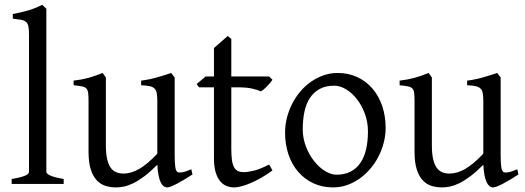

<svg xmlns="http://www.w3.org/2000/svg" viewBox="-20 -777 2218 811"><path d="M29.3 0V-21Q50.3 -24.4 64.5 -28.1Q78.6 -31.7 86.9 -35.4Q95.2 -39.1 98.9 -43Q102.5 -46.9 102.5 -50.8V-632.8Q102.5 -654.8 99.6 -667Q96.7 -679.2 88.9 -685.3Q81.1 -691.4 67.9 -693.6Q54.7 -695.8 34.2 -698.2V-717.8Q69.3 -724.6 98.6 -732.9Q127.9 -741.2 158.2 -756.8L175.8 -740.2V-50.8Q175.8 -43.5 192.4 -35.6Q209 -27.8 249 -21V0Z M793 -40Q774.9 -28.3 758.3 -18.3Q741.7 -8.3 727.5 -1Q713.4 6.3 702.6 10.5Q691.9 14.6 686 14.6Q668.9 14.6 658.2 -8.1Q647.5 -30.8 644.5 -81.1Q614.3 -50.8 589.1 -32Q564 -13.2 542.7 -2.9Q521.5 7.3 503.7 11Q485.8 14.6 470.2 14.6Q447.3 14.6 426.3 8.3Q405.3 2 389.2 -14.9Q373 -31.7 363.5 -61Q354 -90.3 354 -136.2V-347.2Q354 -370.6 352.5 -383.5Q351.1 -396.5 345 -403.1Q338.9 -409.7 326.2 -412.1Q313.5 -414.6 291 -417V-436.5Q308.6 -438.5 324 -441.4Q339.4 -444.3 353.8 -448.2Q368.2 -452.1 382.8 -457.3Q397.5 -462.4 413.6 -468.8L427.2 -449.7V-163.1Q427.2 -128.9 432.4 -106Q437.5 -83 447 -69.3Q456.5 -55.7 470.5 -49.8Q484.4 -43.9 502 -43.9Q517.6 -43.9 533.9 -48.6Q550.3 -53.2 567.6 -63.2Q585 -73.2 604 -89.1Q623 -105 644.5 -127.9V-347.2Q644.5 -369.1 642.3 -382.3Q640.1 -395.5 632.8 -402.8Q625.5 -410.2 612.1 -413.1Q598.6 -416 576.2 -417V-436.5Q611.3 -440.9 643.6 -450.2Q675.8 -459.5 703.1 -468.8L717.8 -449.7V-124Q717.8 -93.8 720 -74.7Q722.2 -55.7 729 -50.8Q734.9 -46.9 749 -49.1Q763.2 -51.3 788.1 -62L793 -40Z M1130.9 -57.1Q1106.9 -39.6 1083.5 -26.1Q1060.1 -12.7 1038.8 -3.7Q1017.6 5.4 999.5 10Q981.4 14.6 968.8 14.6Q951.7 14.6 936.3 8.3Q920.9 2 909.2 -12.5Q897.5 -26.9 890.6 -50.3Q883.8 -73.7 883.8 -107.9V-408.2H820.8L810.5 -421.9L848.6 -454.1H883.8V-574.2L941.9 -625L957 -612.8V-454.1H1116.7L1130.9 -439.9Q1126.5 -433.1 1119.9 -425.5Q1113.3 -418 1106.4 -410.9Q1099.6 -403.8 1093 -398.4Q1086.4 -393.1 1081.5 -391.1Q1069.8 -397 1045.9 -402.6Q1022 -408.2 982.4 -408.2H957V-149.9Q957 -120.6 959.7 -101.3Q962.4 -82 968.8 -70.6Q975.1 -59.1 985.1 -54.4Q995.1 -49.8 1009.8 -49.8Q1026.9 -49.8 1052.7 -56.2Q1078.6 -62.5 1116.7 -82L1130.9 -57.1Z M1534.2 -222.2Q1534.2 -260.7 1521.5 -295.7Q1508.8 -330.6 1488.3 -357.2Q1467.8 -383.8 1442.4 -399.4Q1417 -415 1392.1 -415Q1355 -415 1329.6 -400.9Q1304.2 -386.7 1288.3 -362.1Q1272.5 -337.4 1265.6 -303.7Q1258.8 -270 1258.8 -231Q1258.8 -192.4 1272.5 -157.5Q1286.1 -122.6 1307.1 -96.2Q1328.1 -69.8 1353.3 -54.4Q1378.4 -39.1 1400.9 -39.1Q1435.5 -39.1 1460.7 -52Q1485.8 -64.9 1502.2 -88.9Q1518.6 -112.8 1526.4 -146.5Q1534.2 -180.2 1534.2 -222.2ZM1608.9 -236.8Q1608.9 -204.6 1600.6 -173.1Q1592.3 -141.6 1577.6 -113.8Q1563 -85.9 1542.5 -62.3Q1522 -38.6 1497.3 -21.5Q1472.7 -4.4 1444.8 5.1Q1417 14.6 1387.2 14.6Q1340.8 14.6 1303.5 -2.9Q1266.1 -20.5 1239.5 -51.3Q1212.9 -82 1198.5 -124.5Q1184.1 -167 1184.1 -216.8Q1184.1 -249 1192.1 -280.3Q1200.2 -311.5 1214.6 -339.6Q1229 -367.7 1249.3 -391.4Q1269.5 -415 1294.2 -432.1Q1318.8 -449.2 1347.2 -459Q1375.5 -468.8 1406.2 -468.8Q1452.1 -468.8 1489.5 -451.2Q1526.9 -433.6 1553.5 -402.6Q1580.1 -371.6 1594.5 -329.1Q1608.9 -286.6 1608.9 -236.8Z M2169.9 -40Q2151.9 -28.3 2135.3 -18.3Q2118.7 -8.3 2104.5 -1Q2090.3 6.3 2079.6 10.5Q2068.8 14.6 2063 14.6Q2045.9 14.6 2035.2 -8.1Q2024.4 -30.8 2021.5 -81.1Q1991.2 -50.8 1966.1 -32Q1940.9 -13.2 1919.7 -2.9Q1898.4 7.3 1880.6 11Q1862.8 14.6 1847.2 14.6Q1824.2 14.6 1803.2 8.3Q1782.2 2 1766.1 -14.9Q1750 -31.7 1740.5 -61Q1731 -90.3 1731 -136.2V-347.2Q1731 -370.6 1729.5 -383.5Q1728 -396.5 1721.9 -403.1Q1715.8 -409.7 1703.1 -412.1Q1690.4 -414.6 1668 -417V-436.5Q1685.5 -438.5 1700.9 -441.4Q1716.3 -444.3 1730.7 -448.2Q1745.1 -452.1 1759.8 -457.3Q1774.4 -462.4 1790.5 -468.8L1804.2 -449.7V-163.1Q1804.2 -128.9 1809.3 -106Q1814.5 -83 1824 -69.3Q1833.5 -55.7 1847.4 -49.8Q1861.3 -43.9 1878.9 -43.9Q1894.5 -43.9 1910.9 -48.6Q1927.2 -53.2 1944.6 -63.2Q1961.9 -73.2 1981 -89.1Q2000 -105 2021.5 -127.9V-347.2Q2021.5 -369.1 2019.3 -382.3Q2017.1 -395.5 2009.8 -402.8Q2002.4 -410.2 1989 -413.1Q1975.6 -416 1953.1 -417V-436.5Q1988.3 -440.9 2020.5 -450.2Q2052.7 -459.5 2080.1 -468.8L2094.7 -449.7V-124Q2094.7 -93.8 2096.9 -74.7Q2099.1 -55.7 2106 -50.8Q2111.8 -46.9 2126 -49.1Q2140.1 -51.3 2165 -62L2169.9 -40Z"/></svg>

Font: Gentium
Style: Regular
Weight: 400
Designer: J. Victor Gaultney
Version: Version 1.03; 2011; OFL 1.1 release